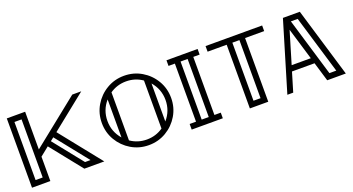

<svg xmlns="http://www.w3.org/2000/svg" viewBox="-47 -1226 3254 1772"><g transform="rotate(-20 1580.0 -340.5)"><path d="M164.1 -55.2V-625.5H94.2V-55.2ZM633.8 -55.2 382.3 -370.1 349.6 -343.8 580.1 -55.2ZM749 0H553.2L306.2 -309.1L219.2 -239.3V0H39.1V-680.7H219.2V-310.5L682.1 -680.7H770.5L425.8 -404.8Z M1189 0Q1095.2 0 1017.8 -45.9Q940.4 -91.8 894.5 -169.2Q848.6 -246.6 848.6 -340.3Q848.6 -434.1 894.5 -511.5Q940.4 -588.9 1017.8 -634.8Q1095.2 -680.7 1189 -680.7Q1282.7 -680.7 1360.1 -634.8Q1437.5 -588.9 1483.4 -511.5Q1529.3 -434.1 1529.3 -340.3Q1529.3 -246.6 1483.4 -169.2Q1437.5 -91.8 1360.1 -45.9Q1282.7 0 1189 0ZM973.6 -153.8V-526.9Q903.8 -446.8 903.8 -340.3Q903.8 -233.9 973.6 -153.8ZM1189 -55.2Q1277.8 -55.2 1348.6 -104.5V-576.2Q1277.8 -625.5 1189 -625.5Q1100.1 -625.5 1029.3 -576.2V-104.5Q1100.1 -55.2 1189 -55.2ZM1404.3 -153.8Q1474.1 -233.9 1474.1 -340.3Q1474.1 -446.8 1404.3 -526.9Z M1794.9 -55.2V-625.5H1725.6V-55.2ZM1913.1 0H1607.4V-55.2H1669.9V-625.5H1607.4V-680.7H1913.1V-625.5H1850.6V-55.2H1913.1Z M2359.4 0H2178.7V-625.5H1991.2V-680.7H2546.9V-625.5H2359.4ZM2303.7 -55.2V-625.5H2234.4V-55.2Z M3121.1 0H2938.5L2882.3 -187.5H2660.6L2604.5 0H2546.9L2751 -680.7H2917ZM2865.7 -243.2 2771.5 -556.6 2677.7 -243.2ZM3047.4 -55.2 2876 -625.5H2809.1L2980 -55.2Z"/></g></svg>

Font: X Company
Style: Regular
Weight: 400
Designer: GGBotNet
Foundry: GGBotNet
Version: 0.90